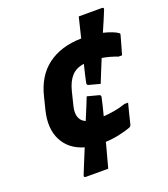

<svg xmlns="http://www.w3.org/2000/svg" viewBox="-147 -841 895 1024"><g transform="rotate(-20 300.0 -328.5)"><path d="M314 -322 379 -305Q390 -302 387 -290Q383 -270 376.5 -244.5Q370 -219 363 -191Q393 -193 423.5 -198Q454 -203 490 -215H510Q502 -184 494.5 -154.5Q487 -125 482 -103Q480 -91 469 -87Q447 -79 409 -70Q371 -61 327 -59Q324 -48 322 -39Q315 -14 306 20Q297 54 290 80H162Q158 80 155 77Q152 74 155 67Q168 35 182 0.5Q196 -34 211 -70Q128 -94 93 -162Q58 -230 82 -328L99 -396Q125 -507 200.5 -563.5Q276 -620 392 -622Q398 -647 406 -680Q414 -713 420 -737H552Q557 -737 559.5 -734Q562 -731 559 -724Q548 -697 536 -668.5Q524 -640 511 -611Q540 -604 560 -596Q580 -588 590 -581Q596 -577 596.5 -574.5Q597 -572 596 -569Q589 -542 581.5 -517Q574 -492 566 -463H546Q502 -480 459 -487Q444 -450 430.5 -417.5Q417 -385 407 -359L343 -376Q333 -379 336 -391Q340 -411 346 -436.5Q352 -462 359 -490Q314 -484 288 -455.5Q262 -427 249 -375L230 -298Q216 -241 244 -213Q253 -205 264 -200Q280 -237 292.5 -268.5Q305 -300 314 -322Z"/></g></svg>

Font: Recursive Sn Lnr St XBd
Style: Italic
Weight: 800
Italic angle: -15°
Version: Version 1.079;hotconv 1.0.112;makeotfexe 2.5.65598; ttfautoh